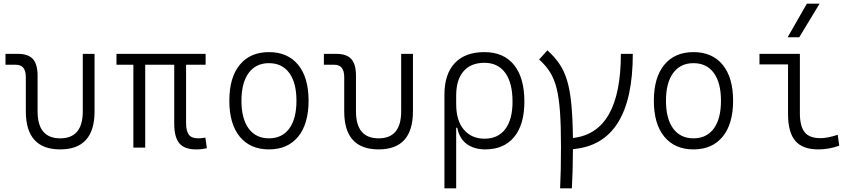

<svg xmlns="http://www.w3.org/2000/svg" viewBox="-20 -815 4728 1060"><path d="M312.5 9.8Q122.6 9.8 122.6 -200.2V-389.2Q122.6 -457.5 67.9 -457.5H10.3V-517.6H79.6Q136.2 -517.6 161.9 -488.8Q187.5 -460 187.5 -397V-200.2Q187.5 -51.3 312.5 -51.3Q437 -51.3 437 -200.2V-517.6H502V-200.2Q502 9.8 312.5 9.8Z M1062 9.8Q998.5 9.8 970.2 -23.9Q941.9 -57.6 941.9 -131.8V-457.5H781.7V0H716.3V-457.5H623V-517.6H1115.2V-457.5H1007.3V-136.7Q1007.3 -91.8 1022.5 -71.5Q1037.6 -51.3 1074.7 -51.3Q1081.5 -51.3 1090.8 -52.2Q1100.1 -53.2 1113.8 -55.2L1122.1 3.4Q1106.9 6.8 1093.5 8.3Q1080.1 9.8 1062 9.8Z M1464.8 9.8Q1361.3 9.8 1303.7 -60.5Q1246.1 -130.9 1246.1 -258.8Q1246.1 -387.2 1303.7 -457.3Q1361.3 -527.3 1464.8 -527.3Q1568.4 -527.3 1626 -457.3Q1683.6 -387.2 1683.6 -258.8Q1683.6 -130.9 1626 -60.5Q1568.4 9.8 1464.8 9.8ZM1464.8 -51.3Q1537.6 -51.3 1577.1 -105.5Q1616.7 -159.7 1616.7 -258.8Q1616.7 -357.9 1577.1 -412.1Q1537.6 -466.3 1464.8 -466.3Q1392.6 -466.3 1352.8 -412.1Q1313 -357.9 1313 -258.8Q1313 -159.7 1352.8 -105.5Q1392.6 -51.3 1464.8 -51.3Z M2070.3 9.8Q1880.4 9.8 1880.4 -200.2V-389.2Q1880.4 -457.5 1825.7 -457.5H1768.1V-517.6H1837.4Q1894 -517.6 1919.7 -488.8Q1945.3 -460 1945.3 -397V-200.2Q1945.3 -51.3 2070.3 -51.3Q2194.8 -51.3 2194.8 -200.2V-517.6H2259.8V-200.2Q2259.8 9.8 2070.3 9.8Z M2658.7 9.8Q2597.7 9.8 2556.9 -20Q2516.1 -49.8 2504.4 -109.9H2498.5V224.6H2433.6V-292Q2433.6 -405.8 2490.7 -466.6Q2547.9 -527.3 2654.3 -527.3Q2760.7 -527.3 2817.9 -456.5Q2875 -385.7 2875 -253.9Q2875 -127.4 2818.6 -58.8Q2762.2 9.8 2658.7 9.8ZM2498.5 -240.7Q2498.5 -149.4 2540.8 -99.4Q2583 -49.3 2655.3 -49.3Q2729.5 -49.3 2769.5 -102.3Q2809.6 -155.3 2809.6 -253.9Q2809.6 -357.4 2769.3 -412.8Q2729 -468.3 2654.3 -468.3Q2579.6 -468.3 2539.1 -421.4Q2498.5 -374.5 2498.5 -287.6Z M3072.3 224.6Q3074.7 176.8 3075.9 119.4Q3077.1 62 3077.1 -4.9Q3077.1 -117.2 3071.8 -195.1Q3066.4 -272.9 3053.2 -326.2Q3040 -379.4 3016.4 -417Q2992.7 -454.6 2956.5 -486.3L3002 -537.1Q3042 -501.5 3068.8 -461.7Q3095.7 -421.9 3111.6 -367.9Q3127.4 -314 3134.5 -237.8Q3141.6 -161.6 3143.1 -53.2Q3407.7 -82.5 3407.7 -517.6H3473.6Q3473.6 -19.5 3143.1 8.3Q3142.6 133.3 3137.2 224.6Z M3808.6 9.8Q3705.1 9.8 3647.5 -60.5Q3589.8 -130.9 3589.8 -258.8Q3589.8 -387.2 3647.5 -457.3Q3705.1 -527.3 3808.6 -527.3Q3912.1 -527.3 3969.7 -457.3Q4027.3 -387.2 4027.3 -258.8Q4027.3 -130.9 3969.7 -60.5Q3912.1 9.8 3808.6 9.8ZM3808.6 -51.3Q3881.3 -51.3 3920.9 -105.5Q3960.4 -159.7 3960.4 -258.8Q3960.4 -357.9 3920.9 -412.1Q3881.3 -466.3 3808.6 -466.3Q3736.3 -466.3 3696.5 -412.1Q3656.7 -357.9 3656.7 -258.8Q3656.7 -159.7 3696.5 -105.5Q3736.3 -51.3 3808.6 -51.3Z M4497.6 9.8Q4410.6 9.8 4370.6 -37.4Q4330.6 -84.5 4330.6 -185.5V-459.5H4172.9V-517.6H4396V-190.4Q4396 -119.1 4421.9 -85.7Q4447.8 -52.2 4510.3 -52.2Q4547.9 -52.2 4605 -70.8L4613.3 -10.7Q4557.1 9.8 4497.6 9.8ZM4328.6 -609.4 4434.6 -794.9H4504.9L4392.6 -609.4Z"/></svg>

Font: CaskaydiaCove NFP Light
Style: Regular
Weight: 300
Designer: Aaron Bell
Foundry: Saja Typeworks
Version: Version 2111.001; VTT 6.35;Nerd Fonts 3.1.1